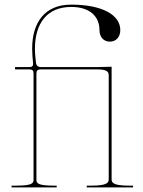

<svg xmlns="http://www.w3.org/2000/svg" viewBox="-20 -810 620 830"><path d="M30 -7.5V0H225V-7.5H212.5C144 -7.5 137.5 -18 137.5 -32.5V-492.5C137.5 -503.5 142 -510 155.5 -510H397.5C436 -510 450 -503.5 450 -485V-35C450 -20.5 443.5 -7.5 375 -7.5H355V0H555V-7.5H537.5C469 -7.5 462.5 -20.5 462.5 -35V-521.5L397.5 -520H155.5C149 -520 137 -523.5 135.5 -538.5C133.5 -558 131 -578 131 -599C131 -707.5 182 -780 288 -780C367 -780 410 -740 410 -680C410 -650 428 -630 455 -630C482 -630 500 -650 500 -680C500 -746 421 -790 287.5 -790C174.5 -790 119 -714 119 -599.5C119 -578 121 -557.5 123 -537.5C124.5 -522 115.5 -520 107 -520H45V-510H107C119.5 -510 125 -505 125 -493V-32.5C125 -18 118.5 -7.5 50 -7.5Z"/></svg>

Font: ZnikomitNo24
Style: Regular
Weight: 500
Designer: gluk
Foundry: gluk
Version: Version 0.55